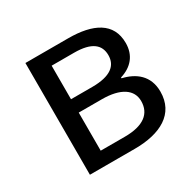

<svg xmlns="http://www.w3.org/2000/svg" viewBox="-125 -676 817 808"><g transform="rotate(-30 283.5 -271.5)"><path d="M92 0H310C435 0 524 -47 524 -155C524 -233 472 -271 410 -285V-289C466 -306 500 -345 500 -405C500 -504 420 -543 300 -543H92ZM182 -315V-478H291C376 -478 411 -448 411 -397C411 -347 375 -315 285 -315ZM182 -65V-250H294C386 -250 434 -216 434 -161C434 -100 390 -65 299 -65Z"/></g></svg>

Font: Noto Sans CJK JP
Style: Regular
Weight: 400
Designer: Ryoko NISHIZUKA 西塚涼子 (kana, bopomofo & ideographs); Paul D. Hunt (Latin, Greek & Cyrillic); Sandoll Communications 산돌커뮤니
Foundry: Adobe
Version: Version 2.004;hotconv 1.0.118;makeotfexe 2.5.65603